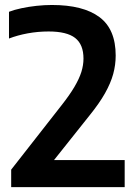

<svg xmlns="http://www.w3.org/2000/svg" viewBox="-20 -770 562 790"><path d="M26 0V-72L233 -336.5Q266.5 -379 286.2 -412.5Q306 -446 314.8 -474Q323.5 -502 323.5 -529Q323.5 -587 289.2 -613.8Q255 -640.5 180 -640.5Q136.5 -640.5 94.2 -632.8Q52 -625 17 -611.5V-721.5Q39 -730 68.5 -736.2Q98 -742.5 130.5 -746Q163 -749.5 193.5 -749.5Q322 -749.5 389 -699.8Q456 -650 456 -541.5Q456 -503 445.8 -465.5Q435.5 -428 412 -386.2Q388.5 -344.5 348 -294.5L174.5 -76.5L169.5 -111.5H493V0Z"/></svg>

Font: Encode Sans Condensed Thin SemiBold
Style: Regular
Weight: 600
Version: Version 3.002